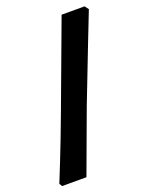

<svg xmlns="http://www.w3.org/2000/svg" viewBox="-185 -750 720 935"><g transform="rotate(-20 175.0 -282.5)"><path d="M388 -655 373 -675H254L87 -226C31 -74 -38 95 -38 95L-29 110H97L217 -215C279 -377 388 -655 388 -655Z"/></g></svg>

Font: Alegreya SC Black
Style: Italic
Weight: 900
Italic angle: -7°
Designer: Juan Pablo del Peral
Foundry: Huerta Tipografica
Version: Version 2.007;PS 002.007;hotconv 1.0.88;makeotf.lib2.5.64775